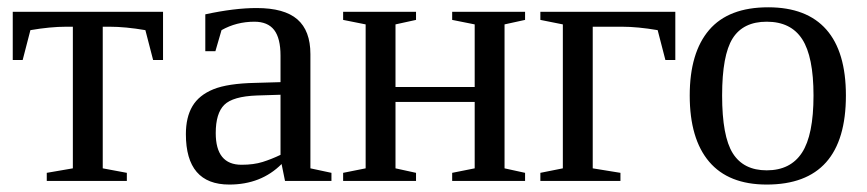

<svg xmlns="http://www.w3.org/2000/svg" viewBox="-20 -491 2353 521"><path d="M422.4 -459V-328.1H395.5L374.5 -409.2Q320.3 -418.5 277.3 -418.5H258.8V-34.2L324.2 -22V0H106.9V-22L177.7 -34.2V-418.5H159.7Q116.7 -418.5 62.5 -409.2L41.5 -328.1H14.6V-459Z M676.3 -469.2Q751.5 -469.2 786.9 -438.5Q822.3 -407.7 822.3 -344.2V-34.2L879.4 -22V0H753.4L744.1 -45.9Q688.5 9.8 602.1 9.8Q484.4 9.8 484.4 -127Q484.4 -172.9 502.2 -202.9Q520 -232.9 559.1 -248.8Q598.1 -264.6 672.4 -266.1L741.2 -268.1V-339.8Q741.2 -387.2 723.9 -409.7Q706.5 -432.1 670.4 -432.1Q621.6 -432.1 581.1 -409.2L564.5 -352.1H537.1V-452.1Q616.2 -469.2 676.3 -469.2ZM741.2 -233.9 677.2 -231.9Q611.8 -229.5 588.6 -206.5Q565.4 -183.6 565.4 -129.9Q565.4 -43.9 635.3 -43.9Q668.5 -43.9 692.6 -51.5Q716.8 -59.1 741.2 -70.8Z M972.2 -424.8 911.1 -437V-459H1108.9V-437L1053.2 -424.8V-254.9H1268.1V-424.8L1207 -437V-459H1404.8V-437L1349.1 -424.8V-34.2L1404.8 -22V0H1207V-22L1268.1 -34.2V-214.4H1053.2V-34.2L1108.9 -22V0H911.1V-22L972.2 -34.2Z M1812.5 -328.1H1785.6L1764.6 -409.2Q1710.4 -418.5 1667.5 -418.5H1588.4V-34.2L1663.6 -22V0H1446.3V-22L1507.3 -34.2V-424.8L1446.3 -437V-459H1812.5Z M2275.4 -231.9Q2275.4 9.8 2060.5 9.8Q1957 9.8 1904.3 -52.2Q1851.6 -114.3 1851.6 -231.9Q1851.6 -348.1 1904.3 -409.7Q1957 -471.2 2064.5 -471.2Q2168.9 -471.2 2222.2 -410.9Q2275.4 -350.6 2275.4 -231.9ZM2187.5 -231.9Q2187.5 -337.4 2156.7 -384.8Q2126 -432.1 2060.5 -432.1Q1996.6 -432.1 1968 -386.7Q1939.5 -341.3 1939.5 -231.9Q1939.5 -121.1 1968.5 -75Q1997.6 -28.8 2060.5 -28.8Q2125 -28.8 2156.2 -76.7Q2187.5 -124.5 2187.5 -231.9Z"/></svg>

Font: Tinos
Style: Regular
Weight: 400
Designer: Steve Matteson
Foundry: Monotype Imaging Inc.
Version: Version 1.23